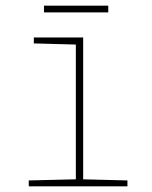

<svg xmlns="http://www.w3.org/2000/svg" viewBox="-20 -661 540 681"><path d="M364 -617V-641H136V-617ZM432 0V-21L275 -25V-528H100V-507L249 -503V-25L82 -21V0Z"/></svg>

Font: Noto Sans Mono UI Condensed Thin
Style: Regular
Weight: 250
Width: 3
Designer: Monotype Design team
Foundry: Monotype Imaging Inc.
Version: 1.000